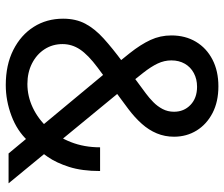

<svg xmlns="http://www.w3.org/2000/svg" viewBox="-76 -698 784 672"><g transform="rotate(90 316.0 -362.0)"><path d="M277.8 9.8Q207 9.8 154.8 -16.6Q102.5 -43 74 -88.1Q45.4 -133.3 45.4 -190.9Q45.4 -235.4 63 -268.6Q80.6 -301.8 114.5 -332.5Q148.4 -363.3 197.3 -399.4L307.6 -481Q322.8 -492.2 337.4 -506.6Q352.1 -521 361.6 -539.1Q371.1 -557.1 371.1 -579.1Q371.1 -613.8 347.2 -636.7Q323.2 -659.7 283.7 -659.7Q256.8 -659.7 235.8 -648.4Q214.8 -637.2 203.1 -616.9Q191.4 -596.7 191.4 -569.8Q191.4 -544.9 202.4 -521.7Q213.4 -498.5 234.9 -471.2Q256.3 -443.8 287.1 -406.7L621.6 0H517.1L241.7 -331.5Q196.8 -385.3 166.3 -423.8Q135.7 -462.4 119.9 -496.6Q104 -530.8 104 -569.8Q104 -618.7 126.2 -655.8Q148.4 -692.9 188.5 -713.6Q228.5 -734.4 282.2 -734.4Q335.9 -734.4 375.5 -713.9Q415 -693.4 436.8 -658.2Q458.5 -623 458.5 -579.1Q458.5 -546.9 446.8 -518.8Q435.1 -490.7 413.3 -466.3Q391.6 -441.9 361.8 -419.4L216.3 -311.5Q171.9 -278.3 153.1 -250Q134.3 -221.7 134.3 -189Q134.3 -153.8 152.3 -126Q170.4 -98.1 202.1 -82Q233.9 -65.9 273.9 -65.9Q316.9 -65.9 356.7 -84.7Q396.5 -103.5 427.7 -137.5Q459 -171.4 477.3 -218Q495.6 -264.6 495.6 -320.3H578.6Q578.6 -256.8 564.2 -211.9Q549.8 -167 529.3 -137.5Q508.8 -107.9 489.7 -89.4L472.7 -67.4Q438 -29.8 385 -10Q332 9.8 277.8 9.8Z"/></g></svg>

Font: Inter 20pt
Style: Regular
Weight: 400
Version: Version 4.001;git-66647c0bb